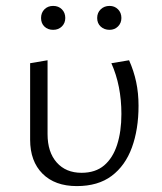

<svg xmlns="http://www.w3.org/2000/svg" viewBox="-20 -622 549 650"><path d="M240 8Q166 8 124 -34Q82 -76 82 -149V-408L141 -418V-168Q141 -107 172 -72Q203 -37 256 -37Q303 -37 332.5 -62Q362 -87 376.5 -132Q391 -177 391 -236Q391 -284 382.5 -327Q374 -370 357 -408L417 -418Q433 -382 441 -344.5Q449 -307 449 -264Q449 -184 426.5 -122.5Q404 -61 358 -26.5Q312 8 240 8ZM160 -521Q142 -521 130.5 -532Q119 -543 119 -561Q119 -579 130.5 -590.5Q142 -602 160 -602Q178 -602 189.5 -590.5Q201 -579 201 -561Q201 -544 189.5 -532.5Q178 -521 160 -521ZM351 -521Q333 -521 321 -532Q309 -543 309 -561Q309 -579 321 -590.5Q333 -602 351 -602Q368 -602 379.5 -590.5Q391 -579 391 -561Q391 -544 379.5 -532.5Q368 -521 351 -521Z"/></svg>

Font: Ysabeau Office Light
Style: Regular
Weight: 300
Designer: Christian Thalmann (Catharsis Fonts)
Version: Version 2.001;gftools[0.9.30]; featfreeze: tnum,lnum,ss02